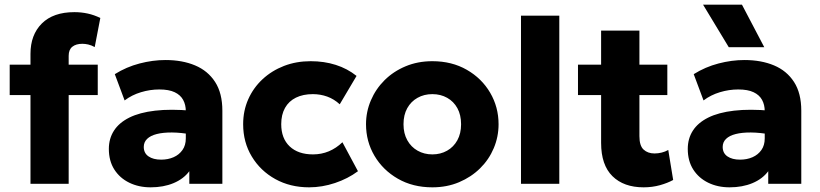

<svg xmlns="http://www.w3.org/2000/svg" viewBox="-20 -787 3512 822"><path d="M110.5 0V-556.5Q110.5 -638 159.2 -686.5Q208 -735 298.5 -735Q328 -735 355.5 -729Q383 -723 409.5 -710L385.5 -585.5Q371 -593.5 357.8 -596.5Q344.5 -599.5 332.5 -599.5Q305.5 -599.5 289.8 -587Q274 -574.5 274 -548V-510H398.5V-380H274V0ZM21.5 -380V-510H125.5V-380Z M625 15Q574 15 533.5 -4.8Q493 -24.5 469.5 -61.2Q446 -98 446 -149.5Q446 -193.5 467.8 -227.5Q489.5 -261.5 533.5 -283.5Q577.5 -305.5 644.2 -313.2Q711 -321 800.5 -313L802 -211Q754.5 -219.5 716.2 -219.8Q678 -220 651.2 -213.2Q624.5 -206.5 610 -192.5Q595.5 -178.5 595.5 -158Q595.5 -131.5 615.8 -117.5Q636 -103.5 670 -103.5Q699.5 -103.5 723.2 -114Q747 -124.5 761.2 -144.8Q775.5 -165 775.5 -194.5V-311Q775.5 -338.5 764 -359.5Q752.5 -380.5 727.8 -392.2Q703 -404 662 -404Q622.5 -404 583.5 -392.2Q544.5 -380.5 513.5 -357L471.5 -469.5Q521 -500.5 577.5 -515.2Q634 -530 688.5 -530Q760.5 -530 815.2 -507Q870 -484 901 -436Q932 -388 932 -313V0H790.5V-54Q766 -21 723 -3Q680 15 625 15Z M1303.5 15Q1222.5 15 1158.8 -20.2Q1095 -55.5 1058 -116.8Q1021 -178 1021 -255Q1021 -313 1042.8 -362Q1064.5 -411 1104 -447.8Q1143.5 -484.5 1196 -504.8Q1248.5 -525 1310 -525Q1368 -525 1417.5 -509.2Q1467 -493.5 1506.5 -462L1434.5 -340.5Q1410 -363 1380.8 -373.5Q1351.5 -384 1319.5 -384Q1277.5 -384 1247 -369Q1216.5 -354 1200.2 -325Q1184 -296 1184 -255.5Q1184 -194.5 1220.2 -160.2Q1256.5 -126 1320 -126Q1356 -126 1387.8 -139.2Q1419.5 -152.5 1446 -178L1512.5 -54Q1469.5 -22 1414.2 -3.5Q1359 15 1303.5 15Z M1831 15Q1747.5 15 1683.5 -21.8Q1619.5 -58.5 1583.2 -120Q1547 -181.5 1547 -255Q1547 -308.5 1567.8 -357.2Q1588.5 -406 1626.5 -443.8Q1664.5 -481.5 1716.5 -503.2Q1768.5 -525 1831 -525Q1914.5 -525 1978.5 -488.2Q2042.5 -451.5 2078.5 -390Q2114.5 -328.5 2114.5 -255Q2114.5 -201.5 2094 -152.8Q2073.5 -104 2035.5 -66.5Q1997.5 -29 1945.5 -7Q1893.5 15 1831 15ZM1831 -126Q1866 -126 1894 -141.8Q1922 -157.5 1938 -186.5Q1954 -215.5 1954 -255Q1954 -295 1938.2 -323.8Q1922.5 -352.5 1894.5 -368.2Q1866.5 -384 1831 -384Q1795.5 -384 1767.5 -368.2Q1739.5 -352.5 1723.5 -323.8Q1707.5 -295 1707.5 -255Q1707.5 -215.5 1723.8 -186.5Q1740 -157.5 1768 -141.8Q1796 -126 1831 -126Z M2210.5 0V-720H2374.5V0Z M2735.5 15Q2650.5 15 2602 -32.8Q2553.5 -80.5 2553.5 -175.5V-656H2717.5V-510H2837V-380H2717.5V-204Q2717.5 -163 2735.5 -146.5Q2753.5 -130 2782 -130Q2797.5 -130 2812.8 -133.8Q2828 -137.5 2841 -145L2862 -16.5Q2838.5 -3.5 2805.5 5.8Q2772.5 15 2735.5 15ZM2454.5 -380V-510H2568.5V-380Z M3103.5 15Q3052.5 15 3012 -4.8Q2971.5 -24.5 2948 -61.2Q2924.5 -98 2924.5 -149.5Q2924.5 -193.5 2946.2 -227.5Q2968 -261.5 3012 -283.5Q3056 -305.5 3122.8 -313.2Q3189.5 -321 3279 -313L3280.5 -211Q3233 -219.5 3194.8 -219.8Q3156.5 -220 3129.8 -213.2Q3103 -206.5 3088.5 -192.5Q3074 -178.5 3074 -158Q3074 -131.5 3094.2 -117.5Q3114.5 -103.5 3148.5 -103.5Q3178 -103.5 3201.8 -114Q3225.5 -124.5 3239.8 -144.8Q3254 -165 3254 -194.5V-311Q3254 -338.5 3242.5 -359.5Q3231 -380.5 3206.2 -392.2Q3181.5 -404 3140.5 -404Q3101 -404 3062 -392.2Q3023 -380.5 2992 -357L2950 -469.5Q2999.5 -500.5 3056 -515.2Q3112.5 -530 3167 -530Q3239 -530 3293.8 -507Q3348.5 -484 3379.5 -436Q3410.5 -388 3410.5 -313V0H3269V-54Q3244.5 -21 3201.5 -3Q3158.5 15 3103.5 15ZM3100 -585 2990 -767H3156.5L3252 -585Z"/></svg>

Font: Geologica Thin Roman
Style: Bold
Weight: 700
Version: Version 1.010;gftools[0.9.28]